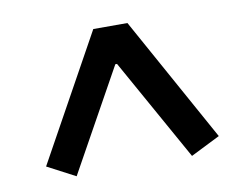

<svg xmlns="http://www.w3.org/2000/svg" viewBox="-54 -770 708 554"><g transform="rotate(-10 300.0 -493.0)"><path d="M467 -288 300 -587H295L129 -288L47 -331L250 -698H350L553 -331Z"/></g></svg>

Font: IBM Plex Arabic Medium
Style: Regular
Weight: 500
Designer: Mike Abbink, Paul van der Laan, Pieter van Rosmalen, Wael Morcos, Khajak Apelian
Foundry: Bold Monday
Version: Version 1.0